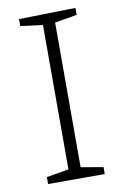

<svg xmlns="http://www.w3.org/2000/svg" viewBox="-81 -743 508 791"><g transform="rotate(-10 173.0 -347.5)"><path d="M292 -695V-666L199 -650V-45L292 -29V0H55V-29L148 -45V-649L55 -661V-690Z"/></g></svg>

Font: Bitter Pro Light
Style: Regular
Weight: 300
Designer: Sol Matas, and Bitter project Authors
Foundry: Sol Matas
Version: Version 1.010